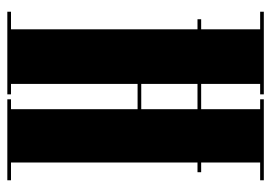

<svg xmlns="http://www.w3.org/2000/svg" viewBox="-128 -612 740 524"><g transform="rotate(90 242.0 -350.0)"><path d="M12 0V-10H60V-519H32.5V-529H60V-690H12V-700H237.5V-690H209V-529H278V-690H251V-700H472V-690H423.5V-529H450V-519H423.5V-10H472V0H251V-10H278V-355.5H209V-10H237.5V0ZM209 -365.5H278V-519H209Z"/></g></svg>

Font: Imbue 100pt Black
Style: Regular
Weight: 900
Designer: Tyler Finck
Foundry: Etcetera Type Company
Version: Version 1.102; ttfautohint (v1.8.3)